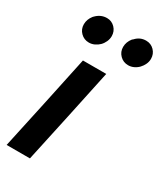

<svg xmlns="http://www.w3.org/2000/svg" viewBox="-186 -811 754 885"><g transform="rotate(30 191.0 -369.0)"><path d="M238 -513Q211 -384 183.5 -256.5Q156 -129 128 0H4Q32 -129 59.5 -256.5Q87 -384 114 -513ZM96 -598Q70 -598 52 -616Q34 -634 34 -660Q34 -686 52 -709L57 -714Q81 -738 113 -738Q138 -738 155.5 -720Q173 -702 173 -676Q173 -661 166.5 -646.5Q160 -632 149.5 -621.5Q139 -611 125 -604.5Q111 -598 96 -598ZM305 -598Q279 -598 261 -616Q243 -634 243 -660Q243 -686 261 -709L267 -714Q289 -738 321 -738Q347 -738 364.5 -720Q382 -702 382 -676Q382 -661 375.5 -647Q369 -633 358.5 -622Q348 -611 334 -604.5Q320 -598 305 -598Z"/></g></svg>

Font: Rosa Sans SemiBold
Style: Italic
Weight: 600
Italic angle: -12°
Designer: Pentagram / MCKL
Foundry: Pentagram / MCKL
Version: Version 1.005;September 16, 2019;FontCreator 11.5.0.2425 64-